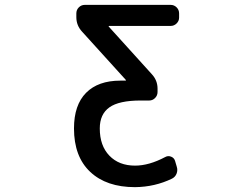

<svg xmlns="http://www.w3.org/2000/svg" viewBox="-20 -565 1040 792"><path d="M498 -232.4Q499 -232.4 499.5 -233.4Q500 -234.4 499 -235.4L318.4 -434.6Q294.9 -460 294.9 -494.1V-509.8Q294.9 -524.4 305.2 -534.7Q315.4 -544.9 330.1 -544.9H683.6Q698.2 -544.9 708.5 -534.7Q718.8 -524.4 718.8 -509.8V-492.2Q718.8 -478.5 708.5 -468.3Q698.2 -458 683.6 -458H429.7Q428.7 -458 428.2 -457Q427.7 -456.1 428.7 -455.1L606.4 -258.8Q629.9 -233.4 629.9 -199.2V-185.5Q629.9 -170.9 619.6 -160.6Q609.4 -150.4 595.7 -150.4H560.5Q470.7 -150.4 431.2 -122.1Q391.6 -93.8 391.6 -35.2Q391.6 36.1 431.2 77.1Q470.7 118.2 537.1 118.2Q594.7 118.2 661.1 83Q672.9 76.2 685.5 81.1Q698.2 85.9 702.1 98.6L709 122.1Q713.9 136.7 708.5 150.9Q703.1 165 689.5 171.9Q619.1 206.1 537.1 207Q418.9 207 352.1 144Q285.2 81.1 285.2 -35.2Q285.2 -131.8 335 -182.1Q384.8 -232.4 476.6 -232.4Z"/></svg>

Font: Gen Jyuu Gothic L Monospace Medium
Style: Regular
Weight: 500
Designer: [Source Han Sans]
Ryoko NISHIZUKA  (kana & ideographs); Paul D. Hunt (Latin, Greek & Cyrillic); Wenlong ZHANG  (bopomofo
Version: Version 1.002.20150607